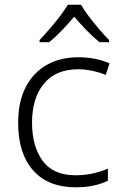

<svg xmlns="http://www.w3.org/2000/svg" viewBox="-20 -785 516 815"><path d="M301 10Q184 10 120.5 -62Q57 -134 57 -263Q57 -353 89 -415Q121 -477 178.5 -509.5Q236 -542 313 -542Q351 -542 385 -535Q419 -528 445 -516L429 -467Q402 -478 371 -484.5Q340 -491 312 -491Q217 -491 166.5 -430Q116 -369 116 -264Q116 -164 161 -102.5Q206 -41 301 -41Q340 -41 375 -49Q410 -57 438 -69V-18Q412 -5 378.5 2.5Q345 10 301 10ZM324 -765Q336 -743 357 -715.5Q378 -688 401 -661Q424 -634 443 -615V-606H402Q375 -628 347 -657Q319 -686 295 -714Q271 -686 243.5 -657Q216 -628 189 -606H148V-615Q167 -635 190 -661.5Q213 -688 234 -715.5Q255 -743 268 -765Z"/></svg>

Font: RS Noto Sans Light
Style: Regular
Weight: 300
Designer: Monotype Design Team
Foundry: Monotype Imaging Inc.
Version: Version 3.10